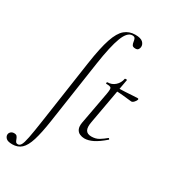

<svg xmlns="http://www.w3.org/2000/svg" viewBox="-325 -839 1085 1228"><g transform="rotate(30 218.0 -225.5)"><path d="M-30 275Q-64 275 -76.5 262.5Q-89 250 -88 235Q-87 224 -78 215.5Q-69 207 -54 207Q-39 207 -33 214.5Q-27 222 -23.5 232Q-20 242 -15.5 249.5Q-11 257 1 257Q14 257 23 242Q32 227 41 182Q50 137 63 47L131 -418Q149 -540 171.5 -606.5Q194 -673 226 -699.5Q258 -726 302 -726Q343 -726 359 -710.5Q375 -695 373 -675Q372 -665 366 -657Q360 -649 346 -649Q327 -649 321.5 -658.5Q316 -668 314.5 -681Q313 -694 308.5 -703.5Q304 -713 288 -713Q251 -713 225.5 -647Q200 -581 179 -439L111 21Q97 116 79.5 172Q62 228 36 251.5Q10 275 -30 275ZM350 12Q332 12 315.5 4.5Q299 -3 291 -20.5Q283 -38 288 -68L332 -306Q339 -344 333.5 -352.5Q328 -361 298 -361Q294 -361 295 -367Q296 -373 299 -373Q331 -373 354.5 -394Q378 -415 384 -447Q384 -450 392.5 -450Q401 -450 400 -447L338 -102Q330 -60 341 -40.5Q352 -21 383 -21Q415 -21 438.5 -35.5Q462 -50 483 -68Q485 -70 489 -66Q493 -62 491 -60Q446 -21 412.5 -4.5Q379 12 350 12ZM492 -343Q489 -343 469 -345.5Q449 -348 422.5 -350.5Q396 -353 372 -353L374 -375Q397 -375 428 -377Q459 -379 485 -380.5Q511 -382 517 -382Q521 -382 523 -380Q525 -378 524 -374Q522 -366 512 -354.5Q502 -343 492 -343Z"/></g></svg>

Font: Cormorant Garamond Light
Style: Italic
Weight: 300
Italic angle: -10°
Designer: Christian Thalmann (Catharsis Fonts)
Foundry: Catharsis Fonts
Version: Version 4.001